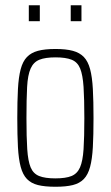

<svg xmlns="http://www.w3.org/2000/svg" viewBox="-20 -705 423 733"><path d="M192 8Q151 8 125 1.5Q99 -5 83 -21.5Q67 -38 59 -68Q51 -98 48.5 -143.5Q46 -189 46 -254Q46 -319 48.5 -365Q51 -411 59 -441Q67 -471 83 -487.5Q99 -504 125 -511Q151 -518 192 -518Q232 -518 258 -511Q284 -504 300 -487.5Q316 -471 324 -441Q332 -411 334.5 -365Q337 -319 337 -254Q337 -189 334.5 -143.5Q332 -98 324 -68Q316 -38 300 -21.5Q284 -5 258 1.5Q232 8 192 8ZM191 -24Q231 -24 253 -33Q275 -42 285.5 -66Q296 -90 299 -135.5Q302 -181 302 -254Q302 -327 299 -373Q296 -419 286 -443.5Q276 -468 253.5 -477Q231 -486 192 -486Q153 -486 130.5 -477Q108 -468 97 -443.5Q86 -419 83.5 -373Q81 -327 81 -254Q81 -181 84 -135.5Q87 -90 97 -66Q107 -42 129.5 -33Q152 -24 191 -24ZM90 -624V-685H132V-624ZM250 -624V-685H291V-624Z"/></svg>

Font: Saira ExtraCondensed Thin
Style: Regular
Weight: 250
Width: 2
Designer: Hector Gatti with collaboration of the Omnibus-Type team
Foundry: Omnibus-Type
Version: Version 1.101